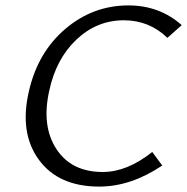

<svg xmlns="http://www.w3.org/2000/svg" viewBox="-20 -684 692 710"><path d="M347 6Q196 6 123.5 -93.5Q51 -193 87 -347Q120 -491 222 -577.5Q324 -664 455 -664Q570 -664 652 -591L599 -544Q532 -609 438 -609Q338 -609 262.5 -537.5Q187 -466 162 -348Q133 -218 188.5 -133Q244 -48 360 -48Q450 -48 543 -122L580 -72Q464 6 347 6Z"/></svg>

Font: EauTest
Style: Italic
Weight: 400
Italic angle: -12°
Designer: Christian Thalmann (Catharsis Fonts)
Version: Version 0.001;PS 000.001;hotconv 1.0.88;makeotf.lib2.5.64775